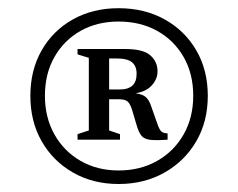

<svg xmlns="http://www.w3.org/2000/svg" viewBox="-20 -716 580 468"><path d="M269 -696Q332 -696 381.2 -668.8Q430.5 -641.5 458.5 -593.2Q486.5 -545 486.5 -482.5Q486.5 -420 458.5 -371.8Q430.5 -323.5 381.2 -295.5Q332 -267.5 269 -267.5Q206.5 -267.5 157.8 -295.5Q109 -323.5 81.5 -371.8Q54 -420 54 -482.5Q54 -545 81.5 -593.2Q109 -641.5 157.8 -668.8Q206.5 -696 269 -696ZM269 -663.5Q217 -663.5 176.5 -640.8Q136 -618 112.8 -577.2Q89.5 -536.5 89.5 -482.5Q89.5 -429.5 112.8 -388.2Q136 -347 176.5 -323.8Q217 -300.5 269 -300.5Q322 -300.5 363 -323.8Q404 -347 427.5 -388.2Q451 -429.5 451 -482.5Q451 -536.5 427.5 -577.2Q404 -618 363 -640.8Q322 -663.5 269 -663.5ZM218.5 -498H274Q292 -498 302.5 -507.2Q313 -516.5 313 -536.5Q313 -554.5 302 -564Q291 -573.5 264 -573.5H217.5L215 -596.5H286Q329 -596.5 346.5 -581Q364 -565.5 364 -542Q364 -522 348 -505.8Q332 -489.5 297.5 -487V-489.5Q321.5 -489 332.5 -481.5Q343.5 -474 349 -455.5L363.5 -414.5Q368.5 -399.5 373.8 -395.2Q379 -391 388.5 -391V-375.5Q360.5 -373.5 346 -375.2Q331.5 -377 324.8 -385.2Q318 -393.5 313 -411L302 -448Q297 -464 290.5 -469Q284 -474 270.5 -474H217ZM196.5 -575 169 -583.5V-596.5H246V-398L272.5 -389V-375.5H169V-389L196.5 -398Z"/></svg>

Font: Newsreader 36pt Medium
Style: Regular
Weight: 500
Designer: Hugues Gentile
Foundry: Production Type
Version: Version 1.003